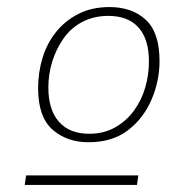

<svg xmlns="http://www.w3.org/2000/svg" viewBox="-20 -720 483 544"><path d="M231 -317Q169 -317 128.5 -353Q88 -389 88 -470Q88 -515 100.5 -556Q113 -597 138.5 -629Q164 -661 202 -680.5Q240 -700 290 -700Q354 -700 393 -664Q432 -628 432 -547Q432 -490 409 -437Q386 -384 342 -350.5Q298 -317 231 -317ZM50 -196 54 -223H372L368 -196ZM233 -341Q274 -341 306 -359Q338 -377 359.5 -406.5Q381 -436 391.5 -472Q402 -508 402 -546Q402 -609 372.5 -642Q343 -675 287 -675Q246 -675 213.5 -658Q181 -641 160 -611Q139 -581 128 -545.5Q117 -510 117 -472Q117 -409 147 -375Q177 -341 233 -341Z"/></svg>

Font: Bitter Thin ExtraLight
Style: Italic
Weight: 250
Italic angle: -9°
Version: Version 2.002